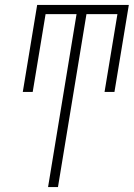

<svg xmlns="http://www.w3.org/2000/svg" viewBox="-20 -755 540 775"><path d="M174 0 289 -698H164L112 -384H72L130 -735H500L442 -384H402L454 -698H329L214 0Z"/></svg>

Font: Iosevka Extralight
Style: Italic
Weight: 200
Italic angle: -9°
Monospace: yes
Designer: Belleve Invis
Foundry: Belleve Invis
Version: Version 32.5.0; ttfautohint (v1.8.4)